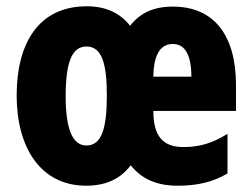

<svg xmlns="http://www.w3.org/2000/svg" viewBox="-20 -581 801 611"><path d="M530 -560C469 -560 426 -540 394 -499C361 -541 315 -561 256 -561C104 -561 33 -445 33 -277C33 -112 109 10 254 10C316 10 363 -11 396 -55C431 -11 479 10 546 10C609 10 658 -2 704 -29V-155C655 -125 615 -113 564 -113C498 -113 468 -148 468 -228H731V-310C731 -469 661 -560 530 -560ZM530 -441C567 -441 589 -409 589 -337H468C469 -413 494 -441 530 -441ZM255 -433C303 -433 320 -382 320 -277C320 -171 303 -118 255 -118C210 -118 189 -172 189 -275C189 -383 209 -433 255 -433Z"/></svg>

Font: Noto Sans Bengali ExtraCondensed ExtraBold
Style: Regular
Weight: 800
Width: 2
Designer: Joana Ranito - Universal Thirst; Jelle Bosma - Monotype Design Team
Foundry: Universal Thirst ehf.
Version: Version 3.000